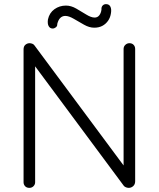

<svg xmlns="http://www.w3.org/2000/svg" viewBox="-20 -909 768 929"><path d="M606 -700Q619 -700 626.5 -692Q634 -684 634 -672V-32Q634 -17 624.5 -8.5Q615 0 603 0Q597 0 590 -2.5Q583 -5 579 -10L133 -611L150 -620V-27Q150 -16 142 -8Q134 0 122 0Q109 0 101.5 -8Q94 -16 94 -27V-670Q94 -685 103 -692.5Q112 -700 123 -700Q129 -700 136 -697.5Q143 -695 147 -689L588 -95L578 -77V-672Q578 -684 586.5 -692Q595 -700 606 -700ZM235 -771Q222 -771 215.5 -782.5Q209 -794 212 -815Q219 -847 243.5 -864.5Q268 -882 299 -882Q324 -882 349 -867.5Q374 -853 397.5 -838.5Q421 -824 438 -824Q452 -824 460.5 -835Q469 -846 471 -863Q470 -875 476.5 -882Q483 -889 493 -889Q508 -889 514 -877Q520 -865 517 -846Q514 -824 502.5 -808Q491 -792 474.5 -783.5Q458 -775 436 -775Q412 -775 386.5 -789.5Q361 -804 337 -818Q313 -832 296 -832Q282 -832 272 -822.5Q262 -813 257 -793Q258 -783 250.5 -777Q243 -771 235 -771Z"/></svg>

Font: zvoove
Style: Regular
Weight: 400
Designer: Vernon Adams (Nunito) & Andrew Paglinawan (Quicksand)
Foundry: zvoove
Version: Version 3.006